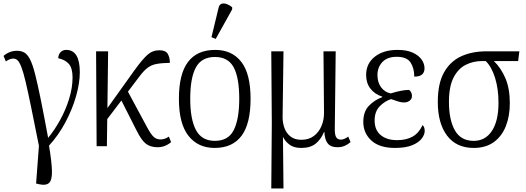

<svg xmlns="http://www.w3.org/2000/svg" viewBox="-32 -826 2973 1085"><path d="M188 215 172 211 188 -2Q162 -132 144 -220Q126 -308 113 -363Q100 -418 89 -446.5Q78 -475 67.5 -485Q57 -495 43 -495Q24 -495 1 -479L-12 -510Q4 -524 23 -531.5Q42 -539 64 -539Q88 -539 105.5 -529Q123 -519 137.5 -491Q152 -463 166 -408.5Q180 -354 198 -265.5Q216 -177 240 -47Q275 -89 307 -146.5Q339 -204 358.5 -267Q378 -330 378 -388Q378 -442 356.5 -465.5Q335 -489 297 -497Q298 -519 310.5 -531.5Q323 -544 342 -544Q419 -544 419 -418Q419 -357 398 -283Q377 -209 338 -135.5Q299 -62 245 -3Q260 87 261.5 138Q263 189 246.5 206.5Q230 224 188 215Z M514 0 511 -536H579L575 -215L728 -429Q772 -490 801 -516Q830 -542 869 -542Q904 -542 916 -521.5Q928 -501 928 -471Q881 -470 852 -464.5Q823 -459 801.5 -442.5Q780 -426 756 -394L691 -308L797 -111Q821 -66 837 -52Q853 -38 875 -38Q900 -38 922 -54L935 -23Q901 6 859 6Q819 6 793.5 -13Q768 -32 740 -88L654 -258L574 -153L572 0Z M1181 10Q1087 10 1033 -58.5Q979 -127 979 -268Q979 -408 1030.5 -476Q1082 -544 1184 -544Q1279 -544 1331.5 -476.5Q1384 -409 1384 -268Q1384 -126 1332.5 -58Q1281 10 1181 10ZM1182 -30Q1259 -30 1289.5 -92Q1320 -154 1320 -268Q1320 -387 1288.5 -445.5Q1257 -504 1183 -504Q1107 -504 1075 -445Q1043 -386 1043 -268Q1043 -152 1075.5 -91Q1108 -30 1182 -30ZM1187 -606 1163 -616 1203 -781Q1207 -800 1220 -804.5Q1233 -809 1249.5 -803Q1266 -797 1280 -785V-773Z M1501 239 1504 -131 1501 -536H1570L1565 -164Q1565 -130 1576 -101Q1587 -72 1610.5 -54Q1634 -36 1671 -36Q1713 -36 1741.5 -57.5Q1770 -79 1784.5 -113.5Q1799 -148 1799 -186L1796 -536H1865L1860 -103Q1859 -67 1867 -52Q1875 -37 1895 -37Q1912 -37 1936 -54L1949 -23Q1933 -9 1915 -1.5Q1897 6 1875 6Q1837 6 1820 -15.5Q1803 -37 1801 -80H1799Q1781 -37 1751 -13.5Q1721 10 1670 10Q1628 10 1603.5 -9Q1579 -28 1568 -51H1567L1570 239Z M2200 10Q2112 10 2066.5 -32Q2021 -74 2021 -137Q2021 -196 2053.5 -229Q2086 -262 2128 -277V-280Q2085 -294 2061 -325.5Q2037 -357 2037 -402Q2037 -467 2086 -505.5Q2135 -544 2214 -544Q2267 -544 2300.5 -528.5Q2334 -513 2350.5 -489.5Q2367 -466 2367 -440Q2367 -417 2353 -405Q2339 -393 2309 -393Q2309 -441 2288 -473Q2267 -505 2210 -505Q2157 -505 2129 -475.5Q2101 -446 2101 -402Q2101 -359 2122.5 -331.5Q2144 -304 2176 -298Q2204 -307 2231.5 -312.5Q2259 -318 2280 -318Q2296 -305 2296 -284Q2296 -267 2283 -257Q2270 -247 2251 -247Q2235 -247 2218 -252.5Q2201 -258 2178 -266Q2143 -255 2114 -225.5Q2085 -196 2085 -145Q2085 -91 2119.5 -62.5Q2154 -34 2212 -34Q2264 -34 2299.5 -54Q2335 -74 2356 -119Q2361 -115 2364.5 -107Q2368 -99 2368 -86Q2368 -66 2352 -44Q2336 -22 2299 -6Q2262 10 2200 10Z M2645 10Q2547 10 2494.5 -59.5Q2442 -129 2442 -250Q2442 -354 2477 -416.5Q2512 -479 2573.5 -507.5Q2635 -536 2717 -536H2903L2896 -481H2759Q2800 -441 2824.5 -383Q2849 -325 2849 -243Q2849 -170 2826.5 -113Q2804 -56 2758.5 -23Q2713 10 2645 10ZM2645 -30Q2711 -30 2748 -86.5Q2785 -143 2785 -245Q2785 -323 2766 -385Q2747 -447 2713 -481H2692Q2642 -481 2599.5 -459.5Q2557 -438 2531 -387.5Q2505 -337 2505 -250Q2505 -149 2538.5 -89.5Q2572 -30 2645 -30Z"/></svg>

Font: Noto Serif SemiCondensed Light
Style: Regular
Weight: 300
Width: 4
Designer: Monotype Design Team
Foundry: Monotype Imaging Inc.
Version: Version 2.013